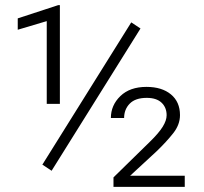

<svg xmlns="http://www.w3.org/2000/svg" viewBox="-20 -730 796 750"><path d="M528.8 -618.7 181.6 -63 145.5 -86.9 492.7 -642.6ZM213.9 -710V-324.2H162.6V-647.5L49.3 -613.8V-658.2L207.5 -710ZM701.7 -43.5V0H423.3V-37.1L564.5 -175.3Q600.6 -210.4 615.7 -235.1Q630.9 -259.8 630.9 -279.8Q630.9 -310.1 611.1 -328.9Q591.3 -347.7 553.2 -347.7Q508.8 -347.7 486.8 -325.2Q464.8 -302.7 464.8 -269H413.1Q413.1 -318.8 450.2 -354.7Q487.3 -390.6 552.2 -390.6Q612.3 -390.6 647.7 -361.3Q683.1 -332 683.1 -280.3Q683.1 -243.2 656.7 -209.7Q630.4 -176.3 592.3 -139.6L488.3 -43.5Z"/></svg>

Font: Vazirmatn UI FD ExtraLight
Style: Regular
Weight: 200
Designer: Saber Rastikerdar
Foundry: Saber Rastikerdar
Version: Version 33.003